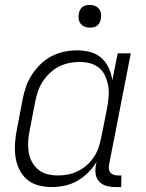

<svg xmlns="http://www.w3.org/2000/svg" viewBox="-20 -746 590 778"><path d="M188 12Q160 12 133.5 4.5Q107 -3 88 -20Q69 -37 57.5 -61Q46 -85 42.5 -112Q39 -139 41 -167.5Q43 -196 49 -225L72 -345Q77 -370 85.5 -395Q94 -420 109.5 -443.5Q125 -467 145 -486.5Q165 -506 189.5 -518.5Q214 -531 240 -536.5Q266 -542 292 -542Q320 -542 346 -535Q372 -528 391 -511Q410 -494 421 -470Q432 -446 435 -420L457 -530H510L422 -79Q420 -70 421 -61.5Q422 -53 427 -47Q432 -41 440 -38Q448 -35 457 -35H472L471 12H447Q428 12 410.5 7Q393 2 381.5 -10.5Q370 -23 367.5 -41.5Q365 -60 369 -79L371 -90Q357 -66 336.5 -46Q316 -26 292 -12.5Q268 1 241 6.5Q214 12 188 12ZM216 -35Q236 -35 256 -39Q276 -43 295.5 -52.5Q315 -62 332 -77Q349 -92 361 -110.5Q373 -129 379.5 -148.5Q386 -168 390 -188L414 -308Q418 -331 420 -353.5Q422 -376 418.5 -397Q415 -418 406.5 -437.5Q398 -457 382 -470.5Q366 -484 345 -489.5Q324 -495 301 -495Q281 -495 259.5 -490.5Q238 -486 218.5 -476Q199 -466 182 -450Q165 -434 153 -415.5Q141 -397 134 -376.5Q127 -356 123 -336L100 -216Q95 -193 94 -171Q93 -149 96.5 -128Q100 -107 110 -89Q120 -71 136 -58Q152 -45 173 -40Q194 -35 216 -35ZM344 -634Q333 -634 323 -638Q313 -642 306.5 -650.5Q300 -659 298.5 -670Q297 -681 300 -693Q301 -700 305 -707Q309 -714 315 -718.5Q321 -723 329 -724.5Q337 -726 344 -726Q355 -726 365 -722Q375 -718 381.5 -709.5Q388 -701 389.5 -690Q391 -679 388 -667Q387 -660 383 -653Q379 -646 373 -641.5Q367 -637 359 -635.5Q351 -634 344 -634Z"/></svg>

Font: Lode Dark
Style: Italic
Weight: 400
Italic angle: -11°
Monospace: yes
Designer: Belleve Invis
Foundry: Belleve Invis
Version: Version 29.2.0; ttfautohint (v1.8.3)